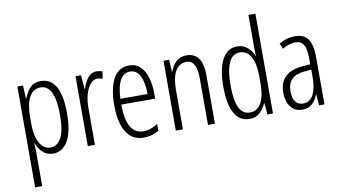

<svg xmlns="http://www.w3.org/2000/svg" viewBox="-92 -982 2562 1440"><g transform="rotate(-10 1189.5 -262.0)"><path d="M246 -542Q400 -542 400 -270Q400 -130 359 -60Q318 10 247 10Q197 10 166.5 -20Q136 -50 122 -90H119Q120 -75 121 -56.5Q122 -38 122 -19V236H68V-532H111L116 -434H120Q137 -481 166.5 -511.5Q196 -542 246 -542ZM236 -495Q180 -495 151 -440Q122 -385 122 -289V-242Q122 -144 152.5 -91Q183 -38 236 -38Q285 -38 315.5 -91.5Q346 -145 346 -269Q346 -379 319.5 -437Q293 -495 236 -495Z M672 -541Q682 -541 694 -539Q706 -537 717 -532L707 -478Q700 -481 689.5 -483.5Q679 -486 669 -486Q636 -486 612.5 -456Q589 -426 576.5 -378.5Q564 -331 565 -279V0H511V-532H553L561 -427H564Q574 -456 588 -482Q602 -508 622.5 -524.5Q643 -541 672 -541Z M919 -542Q973 -542 1006 -509Q1039 -476 1054.5 -422Q1070 -368 1070 -305V-263H812Q813 -37 942 -37Q998 -37 1052 -74V-23Q1027 -7 998.5 1.5Q970 10 938 10Q875 10 835.5 -24.5Q796 -59 777.5 -121Q759 -183 759 -265Q759 -395 799 -468.5Q839 -542 919 -542ZM919 -496Q872 -496 844.5 -449.5Q817 -403 813 -307H1020Q1020 -358 1010 -401Q1000 -444 977.5 -470Q955 -496 919 -496Z M1357 -542Q1416 -542 1447.5 -500Q1479 -458 1479 -370V0H1426V-357Q1426 -428 1406 -461Q1386 -494 1348 -494Q1295 -494 1265 -445.5Q1235 -397 1235 -295V0H1181V-532H1224L1229 -440H1232Q1246 -482 1276.5 -512Q1307 -542 1357 -542Z M1742 10Q1666 10 1627.5 -59.5Q1589 -129 1589 -262Q1589 -398 1629 -470Q1669 -542 1743 -542Q1789 -542 1821 -514Q1853 -486 1867 -449H1870Q1869 -469 1868.5 -486Q1868 -503 1868 -520V-760H1921V0H1879L1871 -87H1868Q1852 -48 1822 -19Q1792 10 1742 10ZM1753 -37Q1808 -37 1838 -88.5Q1868 -140 1868 -233V-295Q1868 -390 1838.5 -442Q1809 -494 1753 -494Q1698 -494 1671 -434.5Q1644 -375 1644 -262Q1644 -153 1670 -95Q1696 -37 1753 -37Z M2183 -542Q2252 -542 2282.5 -497.5Q2313 -453 2313 -360V0H2272L2265 -84H2263Q2248 -44 2220.5 -17Q2193 10 2144 10Q2102 10 2075.5 -11Q2049 -32 2036.5 -66Q2024 -100 2024 -140Q2024 -219 2069.5 -261Q2115 -303 2199 -310L2260 -315V-358Q2260 -433 2240.5 -464.5Q2221 -496 2177 -496Q2156 -496 2131.5 -489Q2107 -482 2079 -465L2061 -507Q2118 -542 2183 -542ZM2205 -269Q2079 -257 2079 -141Q2079 -88 2099.5 -61Q2120 -34 2158 -34Q2210 -34 2235.5 -83.5Q2261 -133 2261 -216V-274Z"/></g></svg>

Font: Noto Sans Gurmukhi ExtraCondensed Light
Style: Regular
Weight: 300
Width: 2
Designer: Jelle Bosma - Monotype Design Team
Foundry: Monotype Imaging Inc.
Version: Version 2.004; ttfautohint (v1.8.4.7-5d5b)